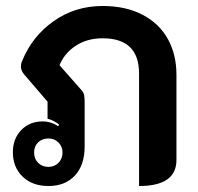

<svg xmlns="http://www.w3.org/2000/svg" viewBox="-20 -613 663 642"><path d="M139 -273 60 -365Q50 -378 50 -390Q50 -401 54 -409Q87 -491 159 -542Q231 -593 323 -593Q400 -593 456 -564Q512 -535 541 -483Q570 -431 570 -363V-78Q570 9 445 9V-367Q445 -485 323 -485Q272 -485 234 -460.5Q196 -436 179 -395L253 -311Q260 -303 261.5 -294Q263 -285 263 -271V-123Q263 -61 230.5 -26Q198 9 142 9Q88 9 55.5 -22.5Q23 -54 23 -104Q23 -149 51 -178Q79 -207 122 -207Q151 -207 174 -191L178 -196Q170 -203 159 -208.5Q148 -214 139 -216ZM189 -103Q189 -123 175.5 -136.5Q162 -150 142 -150Q121 -150 107.5 -137Q94 -124 94 -103Q94 -82 107.5 -68.5Q121 -55 142 -55Q162 -55 175.5 -68.5Q189 -82 189 -103Z"/></svg>

Font: K2D
Style: Bold
Weight: 700
Designer: Katatrad Aksorn Co.,Ltd.
Foundry: Cadson Demak Co.,Ltd.
Version: Version 1.000; ttfautohint (v1.6)